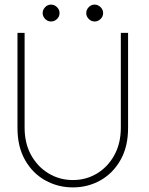

<svg xmlns="http://www.w3.org/2000/svg" viewBox="-20 -803 649 835"><path d="M505.5 -660H537V-246.5Q537 -165 504 -107Q471 -49 416.5 -18.5Q362 12 297 12Q232 12 177 -18.5Q122 -49 89 -107Q56 -165 56 -246.5V-660H87V-248Q87 -179.5 115.5 -128.2Q144 -77 191.8 -48.5Q239.5 -20 297 -20Q354.5 -20 401.8 -48.5Q449 -77 477.2 -128.2Q505.5 -179.5 505.5 -248ZM391.5 -709.5Q376.5 -709.5 365.8 -720.8Q355 -732 355 -746Q355 -760.5 365.8 -771.8Q376.5 -783 391.5 -783Q406 -783 417.2 -772Q428.5 -761 428.5 -746Q428.5 -731 417.2 -720.2Q406 -709.5 391.5 -709.5ZM202 -709.5Q187 -709.5 176.2 -720.8Q165.5 -732 165.5 -746Q165.5 -760.5 176.2 -771.8Q187 -783 202 -783Q216.5 -783 227.8 -772Q239 -761 239 -746Q239 -731 227.8 -720.2Q216.5 -709.5 202 -709.5Z"/></svg>

Font: League Spartan Thin
Style: Regular
Weight: 100
Foundry: The League of Moveable Type
Version: Version 2.002